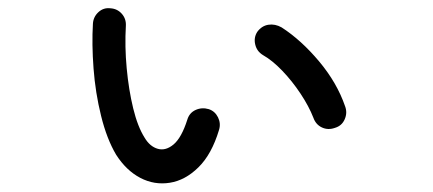

<svg xmlns="http://www.w3.org/2000/svg" viewBox="-20 -474 1040 461"><path d="M258.8 -102.5Q236.3 -140.6 222.7 -195.8Q209 -251 204.6 -309.6Q200.2 -368.2 203.1 -417Q204.1 -433.6 216.3 -444.8Q228.5 -456.1 245.1 -454.1Q261.7 -453.1 272.5 -440.9Q283.2 -428.7 282.2 -412.1Q279.3 -362.3 284.2 -310.1Q289.1 -257.8 299.8 -213.9Q310.5 -169.9 327.1 -143.6Q339.8 -122.1 358.9 -116.7Q377.9 -111.3 397 -127.4Q416 -143.6 429.7 -186.5Q434.6 -203.1 449.7 -210Q464.8 -216.8 481.4 -211.9Q496.1 -207 503.4 -192.4Q510.7 -177.7 505.9 -162.1Q488.3 -103.5 456.5 -72.3Q424.8 -41 387.7 -35.2Q350.6 -29.3 316.9 -46.9Q283.2 -64.5 258.8 -102.5ZM784.2 -167Q767.6 -161.1 752.9 -168Q738.3 -174.8 732.4 -191.4Q721.7 -218.8 701.7 -249Q681.6 -279.3 657.7 -304.2Q633.8 -329.1 611.3 -341.8Q596.7 -350.6 592.8 -367.2Q588.9 -383.8 597.7 -397.5Q608.4 -412.1 624.5 -414.6Q640.6 -417 656.2 -408.2Q703.1 -377.9 746.1 -326.7Q789.1 -275.4 808.6 -218.8Q814.5 -203.1 807.6 -187.5Q800.8 -171.9 784.2 -167Z"/></svg>

Font: KTXP_ComRound
Style: Medium
Weight: 500
Version: Version 1.01;May 16, 2022;FontCreator 13.0.0.2683 64-bit